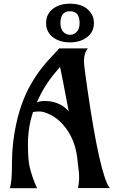

<svg xmlns="http://www.w3.org/2000/svg" viewBox="-20 -1006 607 1027"><path d="M397 0Q403.3 -30.8 403.3 -49.1Q403.3 -67.4 402.6 -76.7Q401.9 -85.9 400.6 -96.4Q399.4 -106.9 397.7 -119.9Q396 -132.8 394.5 -149.9Q383.3 -266.6 314.9 -341.8Q284.7 -375 249.5 -392.3Q214.4 -409.7 191.7 -409.7Q168.9 -409.7 156.7 -406.7Q129.4 -324.7 129.4 -235.4Q129.4 -156.2 137.7 -117.2Q150.9 -58.6 178.2 0.5H32.2Q43.9 -28.8 43.9 -122.8Q43.9 -216.8 58.1 -298.6Q72.3 -380.4 95 -444.3Q117.7 -508.3 145.8 -556.4Q173.8 -604.5 201.9 -640.4Q230 -676.3 254.9 -701.9Q279.8 -727.5 296.4 -747.1H450.2Q429.2 -723.1 429.2 -680.2Q429.2 -660.6 435.5 -616.2L447.8 -527.3Q514.6 -66.4 567.4 0ZM176.8 -458.5Q195.8 -465.8 216.8 -465.8Q237.8 -465.8 254.6 -462.9Q271.5 -460 288.1 -453.1Q323.7 -439.5 347.7 -409.7Q323.7 -535.2 318.4 -563L301.3 -648.4L273.4 -615.2Q214.8 -544.9 176.8 -458.5ZM354.5 -945.8Q303.2 -945.8 303.2 -882.3Q303.2 -851.6 318.4 -835.7Q333.5 -819.8 354.5 -819.8Q375.5 -819.8 390.6 -835.7Q405.8 -851.6 405.8 -882.3Q405.8 -945.8 354.5 -945.8ZM482.4 -882.3Q482.4 -834 443.8 -805.7Q408.2 -779.3 354.5 -779.3Q300.3 -779.3 264.6 -805.7Q226.6 -833.5 226.6 -882.3Q226.6 -931.6 264.6 -960Q299.8 -986.3 354.5 -986.3Q439.9 -986.3 471.7 -927.2Q482.4 -907.7 482.4 -882.3Z"/></svg>

Font: Amarante
Style: Regular
Weight: 400
Designer: Karolina Lach
Foundry: Sorkin Type Co.
Version: Version 1.001